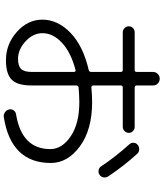

<svg xmlns="http://www.w3.org/2000/svg" viewBox="57 -900 885 1040"><g transform="rotate(90 500.0 -380.5)"><path d="M359.4 -346.7Q263.7 -321.3 211.9 -272.9Q160.2 -224.6 160.2 -167Q160.2 -117.2 204.1 -76.2Q248 -35.2 299.8 -35.2Q337.9 -35.2 354 -51.8Q370.1 -68.4 370.1 -108.4V-337.9Q370.1 -348.6 359.4 -346.7ZM306.6 30.3Q219.7 30.3 153.3 -28.8Q86.9 -87.9 86.9 -167Q86.9 -250 157.7 -318.8Q228.5 -387.7 359.4 -418Q370.1 -419.9 370.1 -431.6V-591.8Q370.1 -602.5 359.4 -602.5H155.3Q142.6 -602.5 132.8 -612.3Q123 -622.1 123 -635.3Q123 -648.4 132.3 -657.7Q141.6 -667 155.3 -667H359.4Q370.1 -667 370.1 -677.7V-766.6Q370.1 -781.2 380.9 -792Q391.6 -802.7 406.7 -802.7Q421.9 -802.7 432.6 -792.5Q443.4 -782.2 443.4 -766.6V-677.7Q443.4 -667 455.1 -667H668Q680.7 -667 690.4 -657.7Q700.2 -648.4 700.2 -635.3Q700.2 -622.1 690.4 -612.3Q680.7 -602.5 668 -602.5H455.1Q443.4 -602.5 443.4 -591.8V-443.4Q443.4 -438.5 446.8 -435.1Q450.2 -431.6 454.1 -432.6Q503.9 -436.5 533.2 -436.5Q683.6 -436.5 773.4 -370.1Q863.3 -303.7 863.3 -212.9Q863.3 2.9 614.3 42Q600.6 43.9 588.4 35.6Q576.2 27.3 573.2 12.7Q570.3 0 578.1 -11.2Q585.9 -22.5 599.6 -24.4Q788.1 -55.7 788.1 -210Q788.1 -273.4 719.2 -320.3Q650.4 -367.2 533.2 -367.2Q503.9 -367.2 454.1 -363.3Q443.4 -361.3 443.4 -350.6V-107.4Q443.4 -32.2 412.1 -1Q380.9 30.3 306.6 30.3ZM814.5 -679.7Q880.9 -606.4 935.5 -524.4Q943.4 -512.7 941.4 -498.5Q939.5 -484.4 926.8 -476.6Q916 -468.8 901.9 -471.7Q887.7 -474.6 880.9 -486.3Q831.1 -561.5 761.7 -638.7Q752.9 -648.4 753.9 -662.1Q754.9 -675.8 765.6 -683.6Q776.4 -692.4 791 -691.4Q805.7 -690.4 814.5 -679.7Z"/></g></svg>

Font: Rounded-X Mgen+ 1m regular
Style: Regular
Weight: 400
Designer: [Source Han Sans]
Ryoko NISHIZUKA  (kana & ideographs); Paul D. Hunt (Latin, Greek & Cyrillic); Wenlong ZHANG  (bopomofo
Version: Version 1.059.20150602